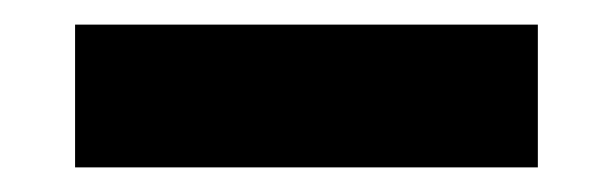

<svg xmlns="http://www.w3.org/2000/svg" viewBox="-20 -363 498 156"><path d="M41 -227V-343H417V-227Z"/></svg>

Font: Red Hat Display ExtraBold
Style: Regular
Weight: 800
Designer: Pentagram, MCKL
Foundry: Pentagram, MCKL
Version: Version 1.023